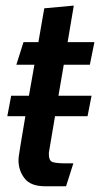

<svg xmlns="http://www.w3.org/2000/svg" viewBox="-20 -640 354 670"><path d="M137.5 10Q87 10 65.8 -17.5Q44.5 -45 44.5 -81.5Q44.5 -85 45.5 -94.5Q46.5 -104 51.8 -135Q57 -166 68.5 -234.5H5.5L19 -306H81Q89.5 -353.5 100 -414H37L62 -493H114Q123.5 -547 134.5 -611L237.5 -620.5L216 -493H309.5L293.5 -414H202.5L184 -306H299.5L285.5 -234.5H172L150.5 -107Q149.5 -79 163.5 -74.5Q177.5 -70 208 -70H236L210.5 10Z"/></svg>

Font: Cabin Condensed Medium
Style: Italic
Weight: 500
Width: 3
Italic angle: -10°
Designer: Pablo Impallari
Foundry: Pablo Impallari. http://www.impallari.com Igino Marini. http://www.ikern.com
Version: Version 3.001; ttfautohint (v1.8.3)